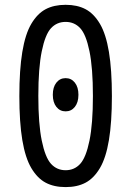

<svg xmlns="http://www.w3.org/2000/svg" viewBox="-20 -760 540 790"><path d="M288.1 -320.3Q273.4 -301.8 250 -301.8Q226.6 -301.8 211.9 -320.3Q197.3 -338.9 197.3 -370.1Q197.3 -401.4 211.9 -419.9Q226.6 -438.5 250 -438.5Q273.4 -438.5 288.1 -419.9Q302.7 -401.4 302.7 -370.1Q302.7 -338.9 288.1 -320.3ZM310.1 -644Q286.1 -669.9 250 -669.9Q213.9 -669.9 189.9 -644Q166 -618.2 151.9 -549.3Q137.7 -480.5 137.7 -365.2Q137.7 -250 151.9 -181.2Q166 -112.3 189.9 -85.9Q213.9 -59.6 250 -59.6Q286.1 -59.6 310.1 -85.9Q334 -112.3 348.1 -181.2Q362.3 -250 362.3 -365.2Q362.3 -480.5 348.1 -549.3Q334 -618.2 310.1 -644ZM332 -8.3Q297.9 9.8 250 9.8Q202.1 9.8 168 -8.3Q133.8 -26.4 108.9 -68.4Q84 -110.4 71.8 -183.6Q59.6 -256.8 59.6 -364.7Q59.6 -472.7 71.8 -546.4Q84 -620.1 108.9 -662.1Q133.8 -704.1 168 -722.2Q202.1 -740.2 250 -740.2Q297.9 -740.2 332 -722.2Q366.2 -704.1 391.1 -662.1Q416 -620.1 428.2 -546.4Q440.4 -472.7 440.4 -364.7Q440.4 -256.8 428.2 -183.6Q416 -110.4 391.1 -68.4Q366.2 -26.4 332 -8.3Z"/></svg>

Font: Rounded Mgen+ 2m regular
Style: Regular
Weight: 400
Designer: [Source Han Sans]
Ryoko NISHIZUKA  (kana & ideographs); Paul D. Hunt (Latin, Greek & Cyrillic); Wenlong ZHANG  (bopomofo
Version: Version 1.059.20150602